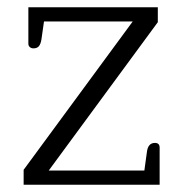

<svg xmlns="http://www.w3.org/2000/svg" viewBox="-20 -508 504 528"><path d="M45 -41 345 -449H101L94 -400Q92 -387 87 -381Q82 -375 72 -375Q66 -375 62 -378.5Q58 -382 58 -388V-488H414V-447L114 -39H377L384 -90Q387 -115 406 -115Q419 -115 419 -102V0H45Z"/></svg>

Font: Maitree Light
Style: Regular
Weight: 300
Designer: CadsonDemak Team
Foundry: CadsonDemak
Version: Version 1.001